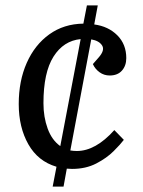

<svg xmlns="http://www.w3.org/2000/svg" viewBox="-20 -658 526 707"><path d="M174 29 188 -44Q120 -64 84.5 -126.5Q49 -189 49 -275Q49 -360 78.5 -426.5Q108 -493 161.5 -531.5Q215 -570 287 -571L300 -638H340L327 -568Q379 -561 412 -528Q445 -495 445 -444Q445 -416 429 -398Q413 -380 384 -380Q363 -380 346.5 -392Q330 -404 322 -422L343 -446Q367 -473 356 -490.5Q345 -508 316 -513L239 -104Q245 -103 251 -102.5Q257 -102 263 -102Q332 -102 401 -179L436 -143Q424 -127 398.5 -101.5Q373 -76 334.5 -56Q296 -36 245 -36Q241 -36 236 -36.5Q231 -37 226 -37L214 29ZM202 -120 277 -514Q214 -508 177 -449.5Q140 -391 140 -278Q140 -227 155.5 -184.5Q171 -142 202 -120Z"/></svg>

Font: Literata 12pt
Style: Italic
Weight: 400
Italic angle: -2°
Designer: Latin by Veronika Burian and Jose Scaglione. Greek by Irene Vlachou. Cyrillic by Vera Evstafieva
Foundry: TypeTogether
Version: Version 3.002